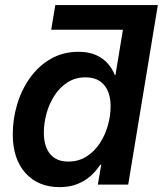

<svg xmlns="http://www.w3.org/2000/svg" viewBox="-20 -748 660 778"><path d="M539.6 -627.4H187.5L204.1 -727.5H619.6ZM221.7 10.3Q134.3 10.3 83 -47.1Q31.7 -104.5 31.7 -203.6Q31.7 -265.6 49.6 -325.2Q67.4 -384.8 101.8 -432.9Q136.2 -481 185.8 -509.5Q235.4 -538.1 297.9 -538.1Q339.8 -538.1 369.1 -524.9Q398.4 -511.7 417 -490.2Q435.5 -468.8 445.3 -443.8H447.8L494.6 -727.5H619.6L499.5 0H376.5L390.1 -80.6H386.2Q368.7 -53.7 345 -33.2Q321.3 -12.7 290.5 -1.2Q259.8 10.3 221.7 10.3ZM256.3 -93.3Q297.4 -93.3 329.3 -113Q361.3 -132.8 383.3 -165.8Q405.3 -198.7 416.7 -238.3Q428.2 -277.8 428.2 -317.4Q428.2 -372.1 402.1 -403.3Q376 -434.6 326.7 -434.6Q285.6 -434.6 254.2 -414.6Q222.7 -394.5 201.2 -361.6Q179.7 -328.6 168.7 -289.1Q157.7 -249.5 157.7 -209.5Q157.7 -154.8 183.1 -124Q208.5 -93.3 256.3 -93.3Z"/></svg>

Font: Inter 24pt SemiBold
Style: Italic
Weight: 600
Italic angle: -9.3988°
Designer: Rasmus Andersson
Foundry: rsms
Version: Version 4.001;git-66647c0bb